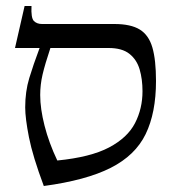

<svg xmlns="http://www.w3.org/2000/svg" viewBox="-20 -605 580 640"><path d="M361 -525Q416 -525 446 -506.5Q476 -488 488 -446.5Q500 -405 500 -335Q500 -229 465.5 -158Q431 -87 349 -45.5Q267 -4 126 15Q89 -84 76.5 -147.5Q64 -211 64 -247Q64 -300 77.5 -344.5Q91 -389 112 -445H30L62 -585H85Q83 -545 93 -535Q103 -525 120 -525ZM171 -70Q282 -81 343.5 -113.5Q405 -146 430 -194.5Q455 -243 455 -301Q455 -341 445.5 -373.5Q436 -406 411.5 -425.5Q387 -445 342 -445H148Q130 -391 122 -357Q114 -323 114 -288Q114 -243 128.5 -186Q143 -129 171 -70Z"/></svg>

Font: Bona Nova
Style: Regular
Weight: 400
Designer: Mateusz Machalski
Foundry: Capitalics
Version: Version 4.001; ttfautohint (v1.8.3)